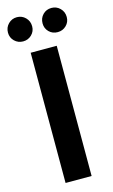

<svg xmlns="http://www.w3.org/2000/svg" viewBox="-154 -947 586 997"><g transform="rotate(-15 139.0 -448.5)"><path d="M68 0V-700H208V0ZM46 -767Q19 -767 0 -785.5Q-19 -804 -19 -831Q-19 -859 0 -878Q19 -897 46 -897Q73 -897 92 -878Q111 -859 111 -831Q111 -804 92 -785.5Q73 -767 46 -767ZM232 -767Q204 -767 185.5 -785.5Q167 -804 167 -831Q167 -859 185.5 -878Q204 -897 232 -897Q259 -897 278 -878Q297 -859 297 -831Q297 -804 278 -785.5Q259 -767 232 -767Z"/></g></svg>

Font: DM Sans ExtraBold
Style: Regular
Weight: 800
Designer: Colophon Foundry, Jonny Pinhorn
Foundry: Colophon Foundry
Version: Version 4.004; ttfautohint (v1.8.4.7-5d5b)